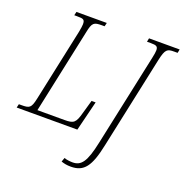

<svg xmlns="http://www.w3.org/2000/svg" viewBox="-182 -858 1189 1243"><g transform="rotate(20 412.5 -237.0)"><path d="M-19 0H399L450 -206H422L396 -115C376 -41 364 -30 300 -30H113L237 -612C251 -683 263 -689 318 -689H336L342 -714H133L127 -689H146C190 -689 200 -686 200 -653C200 -643 197 -622 192 -597L86 -100C71 -30 60 -25 3 -25H-13ZM441 240C531 240 570 188 602 33L738 -604C755 -682 768 -689 815 -689H839L844 -714H633L628 -689H655C692 -689 704 -684 704 -657C704 -645 701 -627 696 -604L560 33C531 171 501 210 442 210C425 210 398 207 384 201L374 229C394 236 414 240 441 240Z"/></g></svg>

Font: Noto Serif Condensed ExtraLight
Style: Italic
Weight: 200
Width: 3
Italic angle: -12°
Designer: Monotype Design Team
Foundry: Monotype Imaging Inc.
Version: Version 2.013